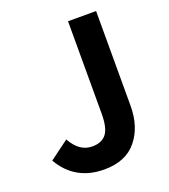

<svg xmlns="http://www.w3.org/2000/svg" viewBox="-137 -840 842 954"><g transform="rotate(-20 283.5 -363.0)"><path d="M252 13.7Q97.7 13.7 22.5 -116.2L124 -191.4Q166 -114.3 234.4 -114.3Q285.2 -114.3 309.1 -145.5Q333 -176.8 333 -251V-740.2H481.4V-239.3Q481.4 -127.9 423.3 -57.1Q365.2 13.7 252 13.7Z"/></g></svg>

Font: Nasu
Style: Bold
Weight: 700
Designer: Ryoko NISHIZUKA (kana &amp; ideographs); Paul D. Hunt (Latin, Greek &amp; Cyrillic); Wenlong ZHANG (bopomofo); Sandoll C
Version: Version 2014.1215